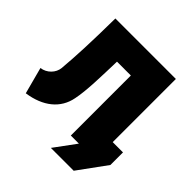

<svg xmlns="http://www.w3.org/2000/svg" viewBox="-216 -868 1176 1176"><g transform="rotate(45 371.5 -280.0)"><path d="M10 -161 56 12C187 -7 271 -75 291 -181C308 -263 310 -384 314 -520H434V0H504L401 140H599L733 -44V-153H644V-700H120C118 -499 112 -363 102 -253C98 -208 59 -167 10 -161Z"/></g></svg>

Font: Finlandica Black
Style: Regular
Weight: 900
Designer: Niklas Ekholm, Juho Hiilivirta, Jaakko Suomalainen
Foundry: Helsinki Type Studio
Version: Version 2.000;Glyphs 3.2 (3202)